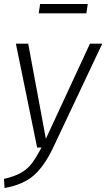

<svg xmlns="http://www.w3.org/2000/svg" viewBox="-28 -743 535 967"><path d="M238 4Q195 94 142 140.5Q89 187 -5 204L-8 158Q45 146 78 127Q111 108 132.5 79.5Q154 51 181 0H159L52 -523H114L203 -44L425 -523H487ZM167 -676 174 -723H414L407 -676Z"/></svg>

Font: Fira Sans Light
Style: Italic
Weight: 300
Italic angle: -8°
Designer: bBox Type GmbH & Carrois Corporate GbR & Edenspiekermann AG
Foundry: bBox Type GmbH & Carrois Corporate GbR & Edenspiekermann AG
Version: Version 4.301